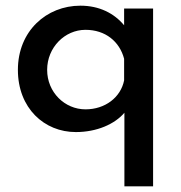

<svg xmlns="http://www.w3.org/2000/svg" viewBox="-20 -455 638 676"><path d="M247 10C321 10 384 -18 418 -58V201H519V-425H417V-366C382 -408 330 -435 263 -435C144 -435 43 -346 43 -209C43 -74 136 10 247 10ZM281 -70C208 -70 146 -130 146 -209C146 -288 208 -350 281 -350C351 -350 401 -309 417 -248V-172C405 -112 350 -70 281 -70Z"/></svg>

Font: Reem Kufi
Style: Regular
Weight: 400
Designer: Khaled Hosny
Version: Version 0.007